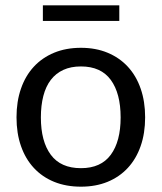

<svg xmlns="http://www.w3.org/2000/svg" viewBox="-20 -694 607 721"><path d="M284 -514.5Q339.5 -514.5 384 -496Q428.5 -477.5 460 -443.5Q491.5 -409.5 508.2 -361.2Q525 -313 525 -253.5Q525 -193.5 508.2 -145.5Q491.5 -97.5 460 -63.5Q428.5 -29.5 384 -11.2Q339.5 7 284 7Q228 7 183.2 -11.2Q138.5 -29.5 107 -63.5Q75.5 -97.5 58.8 -145.5Q42 -193.5 42 -253.5Q42 -313 58.8 -361.2Q75.5 -409.5 107 -443.5Q138.5 -477.5 183.2 -496Q228 -514.5 284 -514.5ZM284 -62.5Q359 -62.5 396 -112.8Q433 -163 433 -253Q433 -343.5 396 -394Q359 -444.5 284 -444.5Q246 -444.5 217.8 -431.5Q189.5 -418.5 170.8 -394Q152 -369.5 142.8 -333.8Q133.5 -298 133.5 -253Q133.5 -163 170.8 -112.8Q208 -62.5 284 -62.5ZM141 -674H428V-615.5H141Z"/></svg>

Font: Lato-Regular
Style: Regular
Weight: 400
Designer: Lukasz Dziedzic with Adam Twardoch and Botio Nikoltchev
Foundry: tyPoland Lukasz Dziedzic
Version: Version 2.015; 2015-08-06; http://www.latofonts.com/